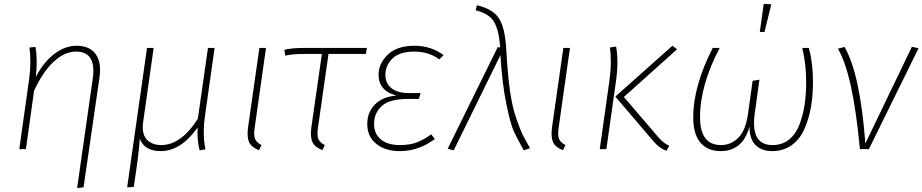

<svg xmlns="http://www.w3.org/2000/svg" viewBox="-20 -766 4737 986"><path d="M376 200 457 -367Q474 -501 371 -501Q311 -501 255 -448.5Q199 -396 155 -300L113 0H79L129 -355Q142 -448 131 -522L162 -525Q174 -462 164 -371Q205 -449 260 -490Q315 -531 373 -531Q440 -531 471 -488.5Q502 -446 491 -369L409 196Z M1033 -173Q1019 -75 1035 1L1005 6Q991 -50 995 -111Q908 10 806 10Q721 10 698 -54Q695 -5 685 70L667 194L633 196L735 -520H769L716 -145Q706 -80 733 -50.5Q760 -21 808 -21Q910 -21 996 -156L1048 -520H1082Z M1346 -520 1288 -111Q1282 -70 1290 -52Q1298 -34 1323 -21L1310 5Q1272 -9 1259.5 -35.5Q1247 -62 1254 -113L1312 -520Z M1667 -489 1613 -111Q1607 -70 1615 -52Q1623 -34 1648 -21L1636 5Q1598 -9 1585 -35.5Q1572 -62 1579 -113L1633 -489H1543Q1477 -489 1445 -480L1440 -509Q1467 -520 1551 -520H1864L1859 -489Z M2033 10Q1958 10 1912 -27.5Q1866 -65 1866 -130Q1866 -189 1905.5 -229.5Q1945 -270 2016 -275Q1924 -300 1924 -382Q1924 -439 1971 -485Q2018 -531 2109 -531Q2193 -531 2258 -483L2236 -461Q2181 -501 2109 -501Q2031 -501 1995 -465Q1959 -429 1959 -382Q1959 -339 1990 -313.5Q2021 -288 2081 -288H2140L2131 -258H2076Q1980 -258 1940.5 -221.5Q1901 -185 1901 -130Q1901 -78 1936.5 -49.5Q1972 -21 2033 -21Q2084 -21 2118.5 -34Q2153 -47 2195 -76L2213 -52Q2130 10 2033 10Z M2429 -739Q2513 -720 2544 -669Q2575 -618 2580 -507Q2587 -387 2598.5 -303Q2610 -219 2631 -159Q2652 -99 2662.5 -77.5Q2673 -56 2702 -5L2670 6Q2636 -53 2618.5 -92Q2601 -131 2580 -233Q2559 -335 2550 -483L2310 6L2279 -2L2536 -524L2549 -522Q2542 -612 2517 -654Q2492 -696 2423 -713Z M2907 -520 2849 -111Q2843 -70 2851 -52Q2859 -34 2884 -21L2871 5Q2833 -9 2820.5 -35.5Q2808 -62 2815 -113L2873 -520Z M3403 8Q3369 -2 3338 -38L3140 -270L3433 -531L3457 -513L3184 -268L3361 -61Q3390 -28 3417 -18ZM3060 0 3110 -355Q3123 -448 3112 -522L3144 -527Q3158 -449 3143 -347L3094 0Z M3902 -746 3941 -744 3906 -602H3882ZM3680 10Q3614 10 3577 -33.5Q3540 -77 3540 -165Q3540 -322 3640 -520H3676Q3575 -329 3575 -164Q3575 -21 3683 -21Q3734 -21 3771.5 -58.5Q3809 -96 3821 -179L3845 -351L3880 -357L3855 -176Q3836 -21 3947 -21Q3998 -21 4033.5 -50.5Q4069 -80 4087 -130Q4105 -180 4112.5 -232.5Q4120 -285 4120 -345Q4120 -436 4100 -520H4134Q4155 -442 4155 -345Q4155 -276 4144.5 -216Q4134 -156 4111 -103.5Q4088 -51 4045.5 -20.5Q4003 10 3945 10Q3891 10 3860 -21Q3829 -52 3829 -116Q3795 10 3680 10Z M4317 -525Q4397 -387 4424 -29L4663 -526L4697 -518L4442 0H4396Q4360 -387 4283 -516Z"/></svg>

Font: Fira Sans UltraLight
Style: Italic
Weight: 200
Italic angle: -8°
Designer: Carrois Corporate & Edenspiekermann AG
Foundry: Carrois Corporate GbR & Edenspiekermann AG
Version: Version 4.203;PS 004.203;hotconv 1.0.88;makeotf.lib2.5.64775